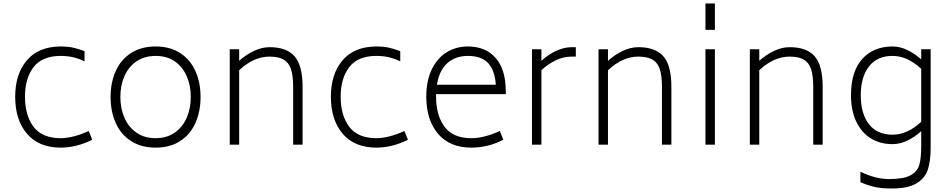

<svg xmlns="http://www.w3.org/2000/svg" viewBox="-20 -828 5424 1099"><path d="M67 -274Q67 -405 134 -483Q201 -561 325 -562Q367 -562 397.5 -555.5Q428 -549 464 -535V-477Q428 -494 396 -501Q364 -508 325 -508Q220 -507 171.5 -443Q123 -379 123 -275Q123 -168 171.5 -103Q220 -38 325 -37Q397 -37 488 -78L508 -28Q418 17 325 17Q201 16 134 -63Q67 -142 67 -274Z M613 -273Q613 -355 642 -420.5Q671 -486 729.5 -524Q788 -562 871 -562Q954 -562 1012 -524Q1070 -486 1099 -420.5Q1128 -355 1128 -273Q1128 -191 1099 -125Q1070 -59 1012 -21Q954 17 871 17Q788 17 729.5 -21Q671 -59 642 -125Q613 -191 613 -273ZM1072 -273Q1072 -339 1048.5 -392.5Q1025 -446 980 -477Q935 -508 871 -508Q807 -508 761.5 -477Q716 -446 692.5 -392.5Q669 -339 669 -273Q669 -207 692.5 -153.5Q716 -100 761.5 -68.5Q807 -37 871 -37Q934 -37 979.5 -68.5Q1025 -100 1048.5 -153.5Q1072 -207 1072 -273Z M1712 -330V0H1658V-330Q1658 -395 1645.5 -432.5Q1633 -470 1603.5 -487Q1574 -504 1523 -504Q1432 -504 1349 -426V0H1295V-546H1349V-480Q1388 -515 1433.5 -536.5Q1479 -558 1523 -558Q1620 -558 1666 -506Q1712 -454 1712 -330Z M1874 -274Q1874 -405 1941 -483Q2008 -561 2132 -562Q2174 -562 2204.5 -555.5Q2235 -549 2271 -535V-477Q2235 -494 2203 -501Q2171 -508 2132 -508Q2027 -507 1978.5 -443Q1930 -379 1930 -275Q1930 -168 1978.5 -103Q2027 -38 2132 -37Q2204 -37 2295 -78L2315 -28Q2225 17 2132 17Q2008 16 1941 -63Q1874 -142 1874 -274Z M2476 -275Q2476 -168 2524.5 -102.5Q2573 -37 2678 -37Q2750 -37 2841 -78L2861 -28Q2773 17 2678 17Q2554 17 2487 -62.5Q2420 -142 2420 -274Q2420 -366 2451.5 -431Q2483 -496 2537 -529Q2591 -562 2658 -562Q2759 -562 2816.5 -497Q2874 -432 2875 -310V-289H2476ZM2481 -343H2818Q2812 -428 2773 -468Q2734 -508 2658 -508Q2587 -508 2540.5 -466.5Q2494 -425 2481 -343Z M3276 -558V-504H3253Q3206 -504 3161.5 -483Q3117 -462 3079 -426V0H3025V-546H3079V-480Q3117 -515 3163 -536.5Q3209 -558 3253 -558Z M3823 -330V0H3769V-330Q3769 -395 3756.5 -432.5Q3744 -470 3714.5 -487Q3685 -504 3634 -504Q3543 -504 3460 -426V0H3406V-546H3460V-480Q3499 -515 3544.5 -536.5Q3590 -558 3634 -558Q3731 -558 3777 -506Q3823 -454 3823 -330Z M4018 -808H4072V-657H4018ZM4018 -546H4072V0H4018Z M4689 -330V0H4635V-330Q4635 -395 4622.5 -432.5Q4610 -470 4580.5 -487Q4551 -504 4500 -504Q4409 -504 4326 -426V0H4272V-546H4326V-480Q4365 -515 4410.5 -536.5Q4456 -558 4500 -558Q4597 -558 4643 -506Q4689 -454 4689 -330Z M5307 -546V18Q5307 93 5291 142.5Q5275 192 5226 221.5Q5177 251 5084 251Q5030 251 4991 243Q4952 235 4905 215V155Q4992 197 5069 197Q5152 197 5191.5 175.5Q5231 154 5242 116Q5253 78 5253 8V-77Q5215 -43 5173 -23Q5131 -3 5089 -3Q5018 -3 4964.5 -36Q4911 -69 4881 -132.5Q4851 -196 4851 -283Q4851 -419 4915.5 -490.5Q4980 -562 5089 -562Q5131 -562 5173 -542Q5215 -522 5253 -488V-546ZM5253 -131V-434Q5174 -508 5089 -508Q5001 -508 4954 -447.5Q4907 -387 4907 -283Q4907 -177 4954 -117Q5001 -57 5089 -57Q5174 -57 5253 -131Z"/></svg>

Font: Biryani ExtraLight
Style: Regular
Weight: 275
Designer: Dan Reynolds and Mathieu Reguer
Foundry: Dan Reynolds and Mathieu Reguer
Version: Version 1.004; ttfautohint (v1.1) -l 5 -r 5 -G 72 -x 0 -D la